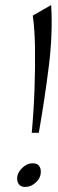

<svg xmlns="http://www.w3.org/2000/svg" viewBox="-20 -727 230 762"><path d="M106 -200Q114 -288 117 -374Q120 -460 119 -535Q118 -610 110 -665L183 -707Q190 -593 173.5 -462Q157 -331 134 -200ZM80 15Q64 15 56 5.5Q48 -4 48 -18Q48 -41 67.5 -60Q87 -79 110 -79Q127 -79 134.5 -69.5Q142 -60 142 -46Q142 -21 122.5 -3Q103 15 80 15Z"/></svg>

Font: Bona Nova SC
Style: Italic
Weight: 400
Italic angle: -4°
Designer: Mateusz Machalski
Foundry: Capitalics
Version: Version 4.001; ttfautohint (v1.8.4.7-5d5b)